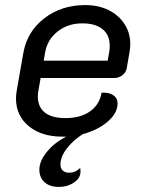

<svg xmlns="http://www.w3.org/2000/svg" viewBox="-20 -529 563 756"><path d="M493 -355Q493 -339 490 -324L479 -260Q476 -244 462 -233Q448 -222 432 -222H140L132 -177Q129 -162 129 -150Q129 -107 157 -85.5Q185 -64 238 -64Q297 -64 334.5 -90.5Q372 -117 380 -164Q408 -166 425.5 -154.5Q443 -143 443 -122Q443 -84 404.5 -50.5Q366 -17 306 -1Q266 25 242 57Q218 89 218 119Q218 134 227 142.5Q236 151 252 151Q277 151 296 132L297 147Q297 172 271.5 189.5Q246 207 211 207Q176 207 155.5 188.5Q135 170 135 139Q135 105 165 68.5Q195 32 241 9H225Q143 9 93 -32.5Q43 -74 43 -141Q43 -157 46 -173L72 -321Q87 -405 154.5 -457Q222 -509 316 -509Q368 -509 408 -489Q448 -469 470.5 -434Q493 -399 493 -355ZM412 -349Q412 -391 384 -414Q356 -437 304 -437Q248 -437 207.5 -405.5Q167 -374 158 -324L152 -290H404L410 -324Q412 -333 412 -349Z"/></svg>

Font: K2D
Style: Italic
Weight: 400
Italic angle: -10°
Designer: Katatrad Aksorn Co.,Ltd.
Foundry: Cadson Demak Co.,Ltd.
Version: Version 1.000; ttfautohint (v1.6)